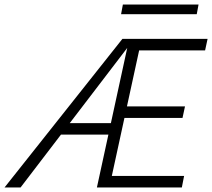

<svg xmlns="http://www.w3.org/2000/svg" viewBox="-54 -830 939 850"><path d="M-34 0 488 -658H540L37 0ZM183 -234 211 -285H477L466 -234ZM457 -308 468 -359H765L754 -308ZM375 0 518 -658H865L854 -607H562L441 -51H761L751 0ZM482 -767 490 -810H825L817 -767Z"/></svg>

Font: Ysabeau Infant Light
Style: Italic
Weight: 300
Italic angle: -12°
Designer: Christian Thalmann (Catharsis Fonts)
Version: Version 2.001;gftools[0.9.30]; featfreeze: ss01,ss02,lnum